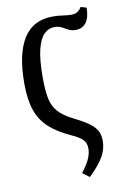

<svg xmlns="http://www.w3.org/2000/svg" viewBox="-87 -619 580 881"><g transform="rotate(-10 202.5 -179.0)"><path d="M37 -265Q37 -404 82 -475Q127 -546 218 -546Q244 -546 266 -542.5Q288 -539 304 -539Q325 -539 336.5 -548.5Q348 -558 353 -567L379 -559Q379 -515 362 -491Q345 -467 312 -467Q293 -467 279 -474.5Q265 -482 251 -489.5Q237 -497 218 -497Q191 -497 170 -477Q149 -457 137 -409.5Q125 -362 125 -277Q125 -216 133 -178.5Q141 -141 164 -116Q187 -91 231 -69Q274 -48 299 -30Q324 -12 335 7.5Q346 27 346 56Q346 93 326 128.5Q306 164 259 209L227 185Q256 147 265.5 123Q275 99 275 79Q275 52 259 36.5Q243 21 211 7Q147 -22 109 -56.5Q71 -91 54 -141Q37 -191 37 -265Z"/></g></svg>

Font: Noto Serif ExtraCondensed
Style: Regular
Weight: 400
Width: 2
Designer: Monotype Design Team
Foundry: Monotype Imaging Inc.
Version: Version 2.015